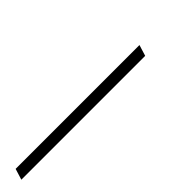

<svg xmlns="http://www.w3.org/2000/svg" viewBox="-73 -87 427 427"><g transform="rotate(-45 141.0 127.0)"><path d="M-100 114.5H289.5L281.5 140.5H-108Z"/></g></svg>

Font: Newsreader Text ExtraLight
Style: Italic
Weight: 275
Italic angle: -17°
Designer: Hugues Gentile
Foundry: Production Type
Version: Version 1.001